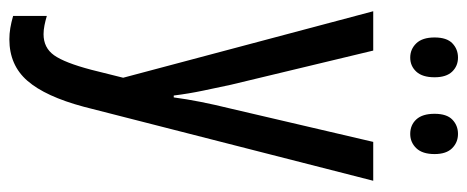

<svg xmlns="http://www.w3.org/2000/svg" viewBox="-314 -444 998 410"><g transform="rotate(90 185.0 -239.0)"><path d="M4 -537H88L161 -233Q167 -205 173.5 -174Q180 -143 184 -111H188Q195 -164 212 -233L283 -537H366L208 81Q186 163 152.5 201.5Q119 240 64 240Q52 240 40 238Q28 236 14 232V160Q24 163 34 165Q44 167 53 167Q82 167 98 144.5Q114 122 129 65L146 -3ZM60 -668Q60 -694 72.5 -706Q85 -718 103 -718Q121 -718 133 -705.5Q145 -693 145 -668Q145 -642 133 -629Q121 -616 103 -616Q85 -616 72.5 -629Q60 -642 60 -668ZM223 -668Q223 -694 235.5 -706Q248 -718 266 -718Q284 -718 296.5 -705.5Q309 -693 309 -668Q309 -642 296.5 -629Q284 -616 266 -616Q247 -616 235 -629Q223 -642 223 -668Z"/></g></svg>

Font: Noto Sans Khmer ExtraCondensed
Style: Regular
Weight: 400
Width: 2
Designer: Danh Hong and the Monotype Design Team
Foundry: Monotype Imaging Inc.
Version: Version 2.004; ttfautohint (v1.8.4.7-5d5b)